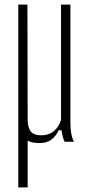

<svg xmlns="http://www.w3.org/2000/svg" viewBox="-20 -620 404 840"><path d="M60 200V-600H100L101 -95Q102 -59 115.8 -43.5Q129.5 -28 161 -28Q192.5 -28 214.5 -45.5Q236.5 -63 247 -95V-600H288V-88Q288 -56.5 292.2 -34Q296.5 -11.5 304 0H263Q258 -8.5 254.8 -21Q251.5 -33.5 249 -50H237Q224.5 -24 204.5 -9Q184.5 6 153 6Q119 6 101 -5V200Z"/></svg>

Font: Big Shoulders Text SC Thin
Style: Regular
Weight: 100
Designer: Patric King
Foundry: XO Type Co
Version: Version 2.002